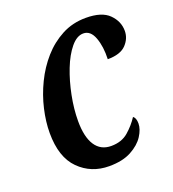

<svg xmlns="http://www.w3.org/2000/svg" viewBox="-107 -630 654 724"><g transform="rotate(-20 219.5 -268.0)"><path d="M210 10Q138 10 89.5 -38.5Q41 -87 41 -184Q41 -229 52.5 -279Q64 -329 87 -376.5Q110 -424 143.5 -462Q177 -500 220.5 -523Q264 -546 317 -546Q381 -546 410 -517Q439 -488 439 -450Q439 -419 416 -395Q393 -371 342 -371Q344 -421 330.5 -457.5Q317 -494 288 -494Q262 -494 238 -465Q214 -436 196 -390Q178 -344 167.5 -291Q157 -238 157 -190Q157 -126 179 -92.5Q201 -59 243 -59Q285 -59 312 -82.5Q339 -106 357 -134Q368 -126 368 -104Q368 -81 351 -54.5Q334 -28 299 -9Q264 10 210 10Z"/></g></svg>

Font: Noto Serif ExtraCondensed SemiBold
Style: Italic
Weight: 600
Width: 2
Italic angle: -12°
Designer: Monotype Design Team
Foundry: Monotype Imaging Inc.
Version: Version 2.013